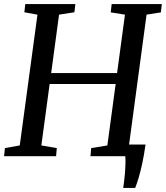

<svg xmlns="http://www.w3.org/2000/svg" viewBox="-23 -763 810 938"><path d="M579 155Q581.5 137.5 584 117.5Q586.5 97.5 588 76.8Q589.5 56 590 36.5Q590.5 17 589 0L537.5 -57H688Q680.5 -4 671.8 36.2Q663 76.5 654.2 105.8Q645.5 135 637.5 155ZM-3 0 1 -39.5 73.5 -52.5 160 -691.5 96 -703 100.5 -743H345L340.5 -703L265.5 -691.5L227 -406H549L587.5 -691.5L518 -702.5L522.5 -743H767.5L763 -702.5L693 -691.5L607 -52.5L679 -39.5L675 0H419L422.5 -39.5L501.5 -52.5L542 -352.5H219.5L179 -52.5L254.5 -39.5L251 0Z"/></svg>

Font: Merriweather 36pt
Style: Italic
Weight: 400
Italic angle: -7.8°
Version: Version 2.101